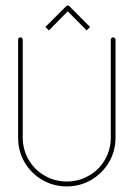

<svg xmlns="http://www.w3.org/2000/svg" viewBox="-20 -668 480 688"><path d="M222.7 -648.4C220.7 -648.4 218.8 -647.5 216.8 -645.5L142.6 -571.3L155.3 -559.1L222.7 -627.4L290.5 -559.1L302.7 -571.3L229 -645.5C227.1 -647.5 224.6 -648.4 222.7 -648.4ZM53.2 -534.2C50.3 -534.2 48.3 -533.2 46.9 -531.7C45.4 -529.8 44.9 -527.8 44.9 -525.4V-174.8C44.9 -143.1 52.2 -113.8 67.9 -86.9C83.5 -60.1 104.5 -39.1 131.3 -23.4C158.2 -7.8 187.5 0 219.2 0C251 0 280.3 -7.8 307.1 -23.4C333.5 -39.1 355 -60.1 370.6 -86.9C386.2 -113.8 394 -143.1 394 -174.8V-525.4C394 -527.8 393.1 -529.8 391.1 -531.7C389.2 -533.2 387.2 -534.2 385.3 -534.2C382.8 -534.2 380.9 -533.2 379.4 -531.7C377.4 -529.8 377 -527.8 377 -525.4V-174.8C377 -146 369.6 -119.6 356 -95.7C341.8 -71.3 322.8 -52.2 298.3 -38.6C273.9 -24.4 247.6 -17.6 219.2 -17.6C190.9 -17.6 164.6 -24.4 140.1 -38.6C115.7 -52.2 96.7 -71.3 82.5 -95.7C68.8 -119.6 61.5 -146 61.5 -174.8V-525.4C61.5 -527.8 61 -529.8 59.1 -531.7C57.6 -533.2 55.7 -534.2 53.2 -534.2Z"/></svg>

Font: Mill
Style: Thin
Weight: 100
Version: Version 001.000